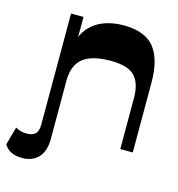

<svg xmlns="http://www.w3.org/2000/svg" viewBox="-234 -860 1101 1186"><g transform="rotate(15 316.5 -267.0)"><path d="M15.3 210Q-27.2 210 -55.6 195.9Q-84 181.8 -100.5 153.8L-68.2 38Q-52.7 47.5 -35.2 52.3Q-17.7 57 2.8 57Q39.3 57 58 39.8Q76.8 22.5 76.8 -20.5V-73.7H156.7V49.8Q156.7 128.5 118.7 169.3Q80.7 210 15.3 210ZM587.3 0V-326.5Q587.3 -422.3 543.3 -467Q499.3 -511.8 389.3 -511.8Q310.8 -511.8 258.9 -491.8Q207 -471.8 181.9 -429.6Q156.7 -387.5 156.7 -320.5V0H76.8V-730H156.7V-545L144.2 -566.5Q161.5 -628.5 199.5 -667.5Q237.5 -706.5 291.7 -725.2Q346 -744 410.7 -744Q547 -744 607.1 -670.3Q667.2 -596.5 667.2 -446.3V0Z"/></g></svg>

Font: Savate ExtraLight
Style: Regular
Weight: 200
Designer: Max Esnée
Foundry: Plomb Type
Version: Version 2.000